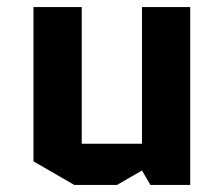

<svg xmlns="http://www.w3.org/2000/svg" viewBox="-20 -520 635 545"><path d="M75 -62V-500H212V-112H383V-500H520V5H407L383 -36L312 5H191Z"/></svg>

Font: Quantico
Style: Bold
Weight: 700
Designer: Matt Desmond
Foundry: MADtype
Version: Version 2.002